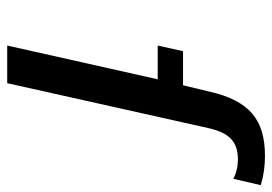

<svg xmlns="http://www.w3.org/2000/svg" viewBox="-134 -640 773 546"><g transform="rotate(90 253.0 -366.5)"><path d="M109 -428H205L109 0H216L344 -573C357 -629 380 -656 433 -656C452 -656 471 -652 488 -643L506 -721C480 -729 453 -733 423 -733C320 -733 266 -689 240 -575L222 -500H125Z"/></g></svg>

Font: Perun Medium Italic
Style: Regular
Weight: 500
Italic angle: -12°
Foundry: Copyright (c) Stefan Peev, Context Ltd, 2016
Version: Version 1.026